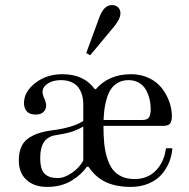

<svg xmlns="http://www.w3.org/2000/svg" viewBox="-20 -734 749 762"><path d="M322.3 -523.4 374 -664.6Q392.1 -713.9 424.3 -713.9Q439.9 -713.9 449 -704.6Q458 -695.3 458 -681.6Q458 -659.2 433.1 -628.9L337.9 -514.6ZM54.7 -97.2Q54.7 -155.8 88.6 -182.1Q122.6 -208.5 184.1 -216.3Q270.5 -227.5 310.5 -253.9V-321.3Q310.5 -338.9 306.4 -354.5Q302.2 -370.1 292.7 -384.5Q283.2 -398.9 264.9 -407.5Q246.6 -416 221.2 -416Q190.9 -416 169.9 -402.6Q148.9 -389.2 148.9 -368.7Q148.9 -358.4 155.8 -342.8Q163.1 -327.1 163.1 -314.5Q163.1 -300.3 152.6 -289.8Q142.1 -279.3 121.6 -279.3Q98.1 -279.3 86.7 -291.7Q75.2 -304.2 75.2 -325.2Q75.2 -369.6 119.9 -404.5Q164.6 -439.5 227.5 -439.5Q313.5 -439.5 356.4 -379.9H360.4Q411.6 -439.5 500.5 -439.5Q539.6 -439.5 571.5 -424.1Q603.5 -408.7 622.6 -383.8Q641.6 -358.9 651.9 -330.3Q662.1 -301.8 662.1 -273.4Q662.1 -252.4 654.8 -243.4Q647.5 -234.4 626 -234.4H390.6Q390.6 -195.3 393.6 -165.5Q396.5 -135.7 404.8 -108.2Q413.1 -80.6 426.5 -62.5Q439.9 -44.4 461.9 -33.9Q483.9 -23.4 513.7 -23.4Q566.4 -23.4 599.1 -57.6Q631.8 -91.8 638.7 -145.5H664.1Q662.1 -117.7 651.9 -91.6Q641.6 -65.4 622.3 -42.7Q603 -20 571 -6.1Q539.1 7.8 499 7.8Q440.9 7.8 400.1 -11.2Q359.4 -30.3 331.1 -72.3H324.2Q305.2 -42.5 264.4 -17.3Q223.6 7.8 167 7.8Q115.7 7.8 85.2 -20Q54.7 -47.9 54.7 -97.2ZM139.6 -107.9Q139.6 -61 157.2 -44.2Q174.8 -27.3 209 -27.3Q235.8 -27.3 265.6 -48.1Q295.4 -68.8 310.5 -96.7V-231.9Q286.6 -217.8 262.5 -210.4Q238.3 -203.1 200.2 -197.3Q139.6 -188 139.6 -107.9ZM391.1 -257.8H545.4Q565.4 -257.8 571.8 -268.8Q578.1 -279.8 578.1 -300.3Q578.1 -321.3 573.5 -340.8Q568.8 -360.4 559.1 -377.7Q549.3 -395 531.5 -405.5Q513.7 -416 490.2 -416Q466.8 -416 449.2 -406.2Q431.6 -396.5 421.4 -381.8Q411.1 -367.2 404.3 -345Q397.5 -322.8 394.8 -302.7Q392.1 -282.7 391.1 -257.8Z"/></svg>

Font: Theano Didot
Style: Regular
Weight: 400
Designer: Alexey Kryukov
Version: Version 2.0